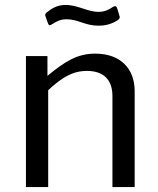

<svg xmlns="http://www.w3.org/2000/svg" viewBox="-20 -757 640 777"><path d="M456 -675C464 -681 466 -685 464 -691L454 -724C451 -733 445 -734 437 -729C420 -718 404 -709 379 -709C334 -709 295 -737 245 -737C210 -737 189 -722 168 -706C162 -700 162 -697 164 -691L174 -663C178 -653 181 -653 189 -658C206 -668 220 -679 250 -679C296 -679 324 -653 379 -653C416 -653 440 -665 456 -675ZM85 0H175V-392C230 -443 273 -470 332 -470C401 -470 435 -432 435 -369V0H525V-388C525 -479 468 -540 365 -540C292 -540 241 -507 172 -450V-530H85Z"/></svg>

Font: 18Franklin
Style: Regular
Weight: 400
Designer: Pablo Impallari, Rodrigo Fuenzalida (Modified by Dan O. Williams)
Version: Version 0.025;PS 000.025;hotconv 1.0.88;makeotf.lib2.5.64775